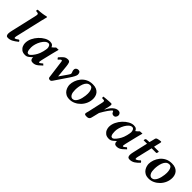

<svg xmlns="http://www.w3.org/2000/svg" viewBox="265 -1937 3188 3188"><g transform="rotate(45 1859.0 -343.0)"><path d="M208 -563Q216 -597 215 -612Q214 -627 200.5 -631.5Q187 -636 156 -638Q152 -652 161 -672Q215 -674 265 -681.5Q315 -689 345 -698Q361 -698 358 -685Q358 -685 351 -658.5Q344 -632 332 -583L228 -134Q225 -123 222 -108.5Q219 -94 219 -83Q219 -66 229 -66Q237 -66 255.5 -75.5Q274 -85 292 -100Q303 -100 309.5 -92.5Q316 -85 318 -74Q268 -33 227.5 -11.5Q187 10 140 10Q115 10 105 -6Q95 -22 95 -46Q95 -64 98.5 -84Q102 -104 107 -125Z M666 -39Q666 -42 666 -48Q666 -54 667 -58L665 -59Q634 -30 614 -15Q594 0 578 5Q562 10 542 10Q490 10 459.5 -14Q429 -38 416.5 -71Q404 -104 404 -132Q404 -191 430.5 -246.5Q457 -302 499 -346.5Q541 -391 589 -417.5Q637 -444 680 -444Q719 -444 738 -429.5Q757 -415 764 -392Q781 -404 795 -417Q809 -430 821 -444L876 -447Q878 -447 878 -444Q878 -444 874.5 -430.5Q871 -417 865.5 -397Q860 -377 855 -356.5Q850 -336 846 -321L799 -125Q792 -96 792 -83Q792 -67 801 -67Q816 -67 858 -105L883 -82Q848 -47 823 -27Q798 -7 776 1.5Q754 10 728 10Q690 10 678 -8Q666 -26 666 -39ZM699 -195Q709 -222 716 -250Q723 -278 726.5 -300.5Q730 -323 730 -331Q730 -360 717.5 -382.5Q705 -405 683 -405Q653 -405 625 -380.5Q597 -356 574.5 -317Q552 -278 539 -234Q526 -190 526 -151Q526 -124 529.5 -98.5Q533 -73 543.5 -56.5Q554 -40 576 -40Q590 -40 612.5 -61.5Q635 -83 659 -118.5Q683 -154 699 -195Z M1184 -131 1186 -130 1280 -265Q1294 -286 1300 -296.5Q1306 -307 1306 -317Q1306 -329 1301.5 -338Q1297 -347 1292.5 -360Q1288 -373 1288 -396Q1288 -415 1305 -429.5Q1322 -444 1345 -444Q1375 -444 1385.5 -425.5Q1396 -407 1396 -381Q1396 -345 1327 -244L1170 -12Q1163 -1 1153.5 5.5Q1144 12 1132 12Q1112 12 1103 4Q1094 -4 1092 -16L1049 -341Q1046 -362 1034 -362Q1024 -362 1008.5 -348Q993 -334 983 -320Q964 -332 958 -350Q996 -395 1026 -419.5Q1056 -444 1102 -444Q1139 -444 1149 -414.5Q1159 -385 1163 -344Z M1415 -165Q1415 -210 1432 -258.5Q1449 -307 1482.5 -349.5Q1516 -392 1567 -418Q1618 -444 1685 -444Q1737 -444 1771 -428.5Q1805 -413 1824.5 -388.5Q1844 -364 1852 -335Q1860 -306 1860 -279Q1860 -220 1837.5 -167.5Q1815 -115 1776 -75Q1737 -35 1688.5 -12.5Q1640 10 1589 10Q1535 10 1501 -9.5Q1467 -29 1448.5 -57.5Q1430 -86 1422.5 -115.5Q1415 -145 1415 -165ZM1541 -173Q1541 -112 1554.5 -81.5Q1568 -51 1585.5 -41.5Q1603 -32 1614 -32Q1643 -32 1664 -50.5Q1685 -69 1699 -98Q1713 -127 1721 -160Q1729 -193 1732.5 -223Q1736 -253 1736 -272Q1736 -303 1730 -332.5Q1724 -362 1709 -382Q1694 -402 1666 -402Q1630 -402 1605.5 -379Q1581 -356 1567 -320Q1553 -284 1547 -245Q1541 -206 1541 -173Z M2116 -285 2120 -284Q2153 -354 2199 -395Q2245 -436 2290 -436Q2323 -436 2337.5 -417.5Q2352 -399 2352 -380Q2352 -356 2337 -336.5Q2322 -317 2298 -317Q2271 -317 2255 -335Q2249 -341 2244 -355Q2239 -369 2231 -369Q2224 -369 2208.5 -352Q2193 -335 2173 -307Q2153 -279 2132.5 -245.5Q2112 -212 2094 -179L2068 -72Q2063 -52 2058 -33.5Q2053 -15 2038.5 -2.5Q2024 10 1992 10Q1956 10 1947.5 2.5Q1939 -5 1939 -17Q1939 -29 1943.5 -42.5Q1948 -56 1952 -72L2006 -316Q2011 -337 2012.5 -348.5Q2014 -360 2014 -367Q2014 -375 2009.5 -380.5Q2005 -386 1996 -387L1956 -390Q1952 -397 1951 -407Q1950 -417 1955 -423Q1979 -426 2011.5 -429Q2044 -432 2074 -434Q2104 -436 2120 -436Q2142 -436 2142 -411Q2142 -398 2136.5 -373.5Q2131 -349 2124 -320Z M2634 -39Q2634 -42 2634 -48Q2634 -54 2635 -58L2633 -59Q2602 -30 2582 -15Q2562 0 2546 5Q2530 10 2510 10Q2458 10 2427.5 -14Q2397 -38 2384.5 -71Q2372 -104 2372 -132Q2372 -191 2398.5 -246.5Q2425 -302 2467 -346.5Q2509 -391 2557 -417.5Q2605 -444 2648 -444Q2687 -444 2706 -429.5Q2725 -415 2732 -392Q2749 -404 2763 -417Q2777 -430 2789 -444L2844 -447Q2846 -447 2846 -444Q2846 -444 2842.5 -430.5Q2839 -417 2833.5 -397Q2828 -377 2823 -356.5Q2818 -336 2814 -321L2767 -125Q2760 -96 2760 -83Q2760 -67 2769 -67Q2784 -67 2826 -105L2851 -82Q2816 -47 2791 -27Q2766 -7 2744 1.5Q2722 10 2696 10Q2658 10 2646 -8Q2634 -26 2634 -39ZM2667 -195Q2677 -222 2684 -250Q2691 -278 2694.5 -300.5Q2698 -323 2698 -331Q2698 -360 2685.5 -382.5Q2673 -405 2651 -405Q2621 -405 2593 -380.5Q2565 -356 2542.5 -317Q2520 -278 2507 -234Q2494 -190 2494 -151Q2494 -124 2497.5 -98.5Q2501 -73 2511.5 -56.5Q2522 -40 2544 -40Q2558 -40 2580.5 -61.5Q2603 -83 2627 -118.5Q2651 -154 2667 -195Z M2957 -118 3018 -382H2943Q2937 -382 2937 -384Q2937 -386 2939 -396.5Q2941 -407 2942 -409Q2944 -415 2950 -420Q2956 -425 2970 -426L3028 -429L3041 -479Q3048 -508 3053.5 -531Q3059 -554 3085 -561Q3100 -565 3119 -569Q3138 -573 3152 -573Q3166 -573 3166 -564Q3166 -558 3162 -539.5Q3158 -521 3153 -502Q3148 -483 3146 -474L3136 -429H3245Q3251 -425 3250 -414.5Q3249 -404 3244.5 -394.5Q3240 -385 3234 -382H3126L3066 -127Q3064 -117 3061.5 -105.5Q3059 -94 3059 -84Q3059 -66 3070 -66Q3078 -66 3099.5 -78.5Q3121 -91 3140 -113Q3151 -113 3159 -102.5Q3167 -92 3169 -85Q3132 -44 3091 -17Q3050 10 2998 10Q2971 10 2959 -5.5Q2947 -21 2947 -47Q2947 -63 2950 -82Q2953 -101 2957 -118Z M3273 -165Q3273 -210 3290 -258.5Q3307 -307 3340.5 -349.5Q3374 -392 3425 -418Q3476 -444 3543 -444Q3595 -444 3629 -428.5Q3663 -413 3682.5 -388.5Q3702 -364 3710 -335Q3718 -306 3718 -279Q3718 -220 3695.5 -167.5Q3673 -115 3634 -75Q3595 -35 3546.5 -12.5Q3498 10 3447 10Q3393 10 3359 -9.5Q3325 -29 3306.5 -57.5Q3288 -86 3280.5 -115.5Q3273 -145 3273 -165ZM3399 -173Q3399 -112 3412.5 -81.5Q3426 -51 3443.5 -41.5Q3461 -32 3472 -32Q3501 -32 3522 -50.5Q3543 -69 3557 -98Q3571 -127 3579 -160Q3587 -193 3590.5 -223Q3594 -253 3594 -272Q3594 -303 3588 -332.5Q3582 -362 3567 -382Q3552 -402 3524 -402Q3488 -402 3463.5 -379Q3439 -356 3425 -320Q3411 -284 3405 -245Q3399 -206 3399 -173Z"/></g></svg>

Font: Libertinus Serif Semibold Italic
Style: Regular
Weight: 600
Italic angle: -11.5°
Designer: Philipp H. Poll, Khaled Hosny
Foundry: Caleb Maclennan
Version: Version 7.051;RELEASE